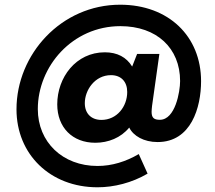

<svg xmlns="http://www.w3.org/2000/svg" viewBox="-20 -683 914 815"><path d="M394 112C464 112 540 93 606.5 54L569 -29C514.5 3 455 21.5 394 21.5C245.5 21.5 140.5 -80 140.5 -220C140.5 -401 287 -572 491 -572C645.5 -572 744.5 -478.5 744.5 -339C744.5 -294 724 -174.5 658.5 -174.5C633.5 -174.5 623.5 -183 623.5 -208.5C623.5 -216 624.5 -223.5 625.5 -234L656.5 -454H562L541 -400.5C517 -440 478 -461 425 -461C302 -461 223 -354 223 -240C223 -142 287.5 -77 384.5 -77C439.5 -77 493 -98 528.5 -141.5C546 -106 590.5 -80 649 -80C791.5 -80 833.5 -227 833.5 -338.5C833.5 -528.5 696 -663 490 -663C240 -663 50 -452.5 50 -219C50 -28 193 112 394 112ZM340 -245C340 -301 383 -364 451 -364C494 -364 520 -336.5 520 -292.5C520 -231 476.5 -174 410.5 -174C367 -174 340 -201.5 340 -245Z"/></svg>

Font: HK Grotesk
Style: Bold Italic
Weight: 700
Italic angle: -16°
Designer: Alfredo Marco Pradil
Foundry: Hanken Design Co.
Version: Version 3.001;FEAKit 1.0